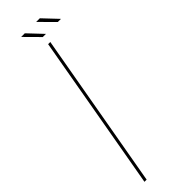

<svg xmlns="http://www.w3.org/2000/svg" viewBox="-237 -683 687 687"><g transform="rotate(-45 107.0 -339.0)"><path d="M12.5 0H23.5L128 -592H117ZM197.5 -623.5H213.5L161.5 -678.5H143ZM121.5 -623.5H137.5L85.5 -678.5H67Z"/></g></svg>

Font: Anybody Thin Thin
Style: Italic
Weight: 250
Italic angle: -10°
Version: Version 1.113;gftools[0.9.25]